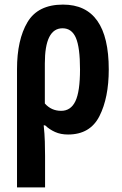

<svg xmlns="http://www.w3.org/2000/svg" viewBox="-20 -575 530 835"><path d="M328 -273Q328 -177 308 -135Q288 -93 246 -93Q203 -93 175 -125V-299Q175 -452 252 -452Q292 -452 310 -410.5Q328 -369 328 -273ZM254 -555Q145 -555 99.5 -478.5Q54 -402 54 -274V240H176V103Q176 75 175 41Q174 7 170 -30H176Q195 -12 219.5 -1Q244 10 276 10Q372 10 412.5 -70Q453 -150 453 -273Q453 -555 254 -555Z"/></svg>

Font: Noto Sans UI Condensed
Style: Bold
Weight: 700
Width: 3
Designer: Monotype Design Team
Foundry: Monotype Imaging Inc.
Version: 1.001